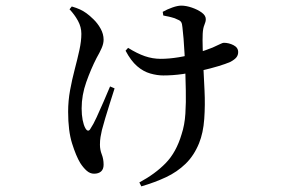

<svg xmlns="http://www.w3.org/2000/svg" viewBox="-20 -583 1040 682"><path d="M475 65Q531 35 568.5 -3.5Q606 -42 625 -106Q636 -139 638.5 -179.5Q641 -220 640 -262Q639 -304 638 -342Q637 -365 635.5 -393Q634 -421 632 -446Q630 -471 628 -486Q627 -499 623.5 -504.5Q620 -510 612 -513Q601 -519 587.5 -522Q574 -525 560 -528L558 -541Q574 -550 592.5 -556.5Q611 -563 624 -563Q641 -563 661.5 -556Q682 -549 696.5 -538.5Q711 -528 711 -515Q711 -506 706 -494.5Q701 -483 700 -463Q699 -443 700 -411.5Q701 -380 702 -353Q704 -313 706.5 -261.5Q709 -210 705.5 -160.5Q702 -111 687 -74Q669 -30 639 -1Q609 28 569.5 46.5Q530 65 482 79ZM314 34Q300 34 288 23.5Q276 13 265 -4Q250 -29 236 -73.5Q222 -118 222 -186Q222 -225 229 -263Q236 -301 245.5 -337Q255 -373 262 -405Q269 -437 269 -463Q269 -487 257 -509Q245 -531 227 -550L235 -560Q252 -555 264 -549.5Q276 -544 287 -536Q297 -529 312 -514.5Q327 -500 337.5 -481Q348 -462 348 -442Q348 -428 341 -412Q334 -396 323 -377Q303 -338 286.5 -291.5Q270 -245 270 -198Q270 -175 273.5 -157Q277 -139 283 -128Q288 -119 293 -119Q298 -119 302 -127Q311 -140 323 -166Q335 -192 348 -222Q361 -252 371 -276L387 -269Q379 -244 370 -215.5Q361 -187 353.5 -162Q346 -137 342 -121Q339 -108 337 -96Q335 -84 335 -69Q335 -51 341.5 -34.5Q348 -18 348 2Q348 18 339 26Q330 34 314 34ZM560 -315Q538 -315 513.5 -322Q489 -329 467 -348Q445 -367 426 -403L435 -413Q467 -393 494.5 -383.5Q522 -374 551 -374Q580 -374 614 -379.5Q648 -385 680.5 -395Q713 -405 735 -414Q755 -423 763 -427Q771 -431 775 -431Q793 -431 809.5 -422.5Q826 -414 826 -398Q826 -387 819.5 -379Q813 -371 798 -363Q782 -356 755.5 -348Q729 -340 696.5 -332.5Q664 -325 629 -320Q594 -315 560 -315Z"/></svg>

Font: Noto Serif JP ExtraLight Medium
Style: Regular
Weight: 500
Version: Version 2.003-H1;hotconv 1.1.1;makeotfexe 2.6.0